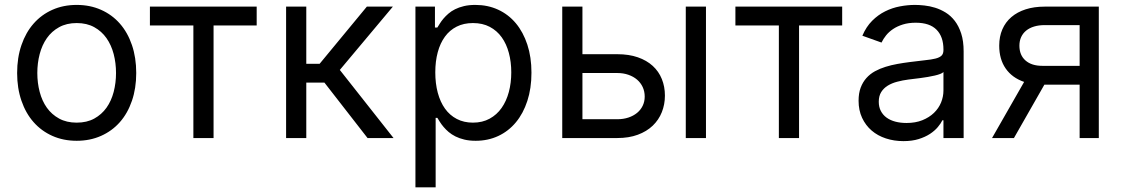

<svg xmlns="http://www.w3.org/2000/svg" viewBox="-20 -573 4658 797"><path d="M298.3 11.4Q242.9 11.4 197.4 -8.9Q152 -29.1 119.5 -65.9Q87 -102.6 69.1 -154.7Q51.1 -206.7 51.1 -269.9Q51.1 -333.8 69.1 -386Q87 -438.2 119.5 -475.1Q152 -512.1 197.4 -532.3Q242.9 -552.6 298.3 -552.6Q353.7 -552.6 399.3 -532.3Q445 -512.1 477.5 -475.1Q509.9 -438.2 527.7 -386Q545.5 -333.8 545.5 -269.9Q545.5 -206.7 527.7 -154.7Q509.9 -102.6 477.5 -65.9Q445 -29.1 399.3 -8.9Q353.7 11.4 298.3 11.4ZM298.3 -63.9Q340.6 -63.9 371.3 -80.8Q402 -97.7 422.1 -125.9Q442.1 -154.1 451.9 -191.6Q461.6 -229 461.6 -269.9Q461.6 -311.1 451.9 -348.5Q442.1 -386 422.1 -414.6Q402 -443.2 371.3 -460.2Q340.6 -477.3 298.3 -477.3Q256.4 -477.3 225.5 -460.2Q194.6 -443.2 174.5 -414.6Q154.5 -386 144.7 -348.5Q134.9 -311.1 134.9 -269.9Q134.9 -229 144.7 -191.6Q154.5 -154.1 174.5 -125.9Q194.6 -97.7 225.5 -80.8Q256.4 -63.9 298.3 -63.9Z M602.3 -545.5H1045.5V-467.3H866.5V0H782.7V-467.3H602.3Z M1167.6 -545.5H1251.4V-308.2H1306.8L1502.8 -545.5H1610.8L1390.6 -282.7L1613.6 0H1505.7L1326.7 -230.1H1251.4V0H1167.6Z M1704.5 -545.5H1785.5V-458.8H1795.5Q1800.1 -465.9 1806.1 -475.7Q1812.1 -485.4 1820.8 -495.7Q1829.5 -506 1841.3 -516.3Q1853 -526.6 1869 -534.6Q1884.9 -542.6 1905.7 -547.6Q1926.5 -552.6 1953.1 -552.6Q2005 -552.6 2047.8 -532.8Q2090.6 -513.1 2121.3 -476.4Q2152 -439.6 2169 -387.8Q2186.1 -335.9 2186.1 -271.3Q2186.1 -206.3 2169 -154.1Q2152 -101.9 2121.4 -65.2Q2090.9 -28.4 2048.3 -8.5Q2005.7 11.4 1954.5 11.4Q1928.3 11.4 1907.5 6.4Q1886.7 1.4 1870.6 -6.7Q1854.4 -14.9 1842.5 -25Q1830.6 -35.2 1821.6 -45.8Q1812.5 -56.5 1806.3 -66.4Q1800.1 -76.3 1795.5 -83.8H1788.4V204.5H1704.5ZM1786.9 -272.7Q1786.9 -226.6 1797.2 -188Q1807.5 -149.5 1827.2 -122Q1846.9 -94.5 1876.2 -79.2Q1905.5 -63.9 1943.2 -63.9Q1982.6 -63.9 2012.4 -80.3Q2042.3 -96.6 2062.1 -124.8Q2082 -153.1 2092.2 -191.1Q2102.3 -229 2102.3 -272.7Q2102.3 -316.1 2092.3 -353.3Q2082.4 -390.6 2062.7 -418.1Q2043 -445.7 2013.1 -461.5Q1983.3 -477.3 1943.2 -477.3Q1904.8 -477.3 1875.7 -462.5Q1846.6 -447.8 1826.9 -420.8Q1807.2 -393.8 1797.1 -356.2Q1786.9 -318.5 1786.9 -272.7Z M2542.6 -348Q2590.6 -348 2627.5 -335.2Q2664.4 -322.4 2689.5 -299.5Q2714.5 -276.6 2727.3 -245Q2740.1 -213.4 2740.1 -176.1Q2740.1 -139.6 2727.3 -107.4Q2714.5 -75.3 2689.5 -51.3Q2664.4 -27.3 2627.5 -13.7Q2590.6 0 2542.6 0H2313.9V-545.5H2397.7V-348ZM2826.7 -545.5H2910.5V0H2826.7ZM2397.7 -78.1H2542.6Q2567.5 -78.1 2588.4 -85Q2609.4 -92 2624.5 -104.4Q2639.6 -116.8 2647.9 -134.1Q2656.2 -151.3 2656.2 -171.9Q2656.2 -193.5 2647.9 -211.5Q2639.6 -229.4 2624.5 -242.4Q2609.4 -255.3 2588.4 -262.6Q2567.5 -269.9 2542.6 -269.9H2397.7Z M3032.7 -545.5H3475.9V-467.3H3296.9V0H3213.1V-467.3H3032.7Z M3730.1 12.8Q3691.4 12.8 3657.3 1.6Q3623.2 -9.6 3598.2 -31.1Q3573.2 -52.6 3558.6 -83.8Q3544 -115.1 3544 -154.8Q3544 -186.1 3552.7 -209.2Q3561.4 -232.2 3576.5 -249.1Q3591.6 -266 3612 -277.2Q3632.5 -288.4 3655.9 -295.6Q3679.3 -302.9 3704.9 -307.5Q3730.5 -312.1 3755.7 -315.3Q3793 -320.3 3819.6 -323Q3846.2 -325.6 3863.3 -329.9Q3880.3 -334.2 3888.3 -342Q3896.3 -349.8 3896.3 -365.1V-367.9Q3896.3 -420.5 3867.7 -449.6Q3839.1 -478.7 3781.2 -478.7Q3751.4 -478.7 3728 -471.4Q3704.5 -464.1 3687.1 -452.4Q3669.7 -440.7 3658 -426Q3646.3 -411.2 3639.2 -396.3L3559.7 -424.7Q3575.6 -462 3600.3 -486.7Q3625 -511.4 3654.3 -525.9Q3683.6 -540.5 3715.6 -546.5Q3747.5 -552.6 3778.4 -552.6Q3795.8 -552.6 3817.5 -550.2Q3839.1 -547.9 3861.5 -541Q3883.9 -534.1 3905.4 -521Q3926.8 -507.8 3943.4 -486.3Q3959.9 -464.8 3970 -433.8Q3980.1 -402.7 3980.1 -359.4V0H3896.3V-73.9H3892Q3885.7 -60.7 3872.9 -45.5Q3860.1 -30.2 3840.4 -17.2Q3820.7 -4.3 3793.3 4.3Q3766 12.8 3730.1 12.8ZM3742.9 -62.5Q3780.2 -62.5 3808.8 -74Q3837.4 -85.6 3856.9 -104.4Q3876.4 -123.2 3886.4 -147.5Q3896.3 -171.9 3896.3 -197.4V-274.1Q3892.8 -269.9 3883.2 -266.2Q3873.6 -262.4 3860.4 -259.4Q3847.3 -256.4 3831.9 -253.7Q3816.4 -251.1 3801.5 -249.1Q3786.6 -247.2 3773.4 -245.6Q3760.3 -244 3751.4 -242.9Q3726.9 -239.7 3704.5 -233.8Q3682.2 -228 3665.1 -217.5Q3648.1 -207 3638 -190.9Q3627.8 -174.7 3627.8 -150.6Q3627.8 -128.9 3636.4 -112.4Q3644.9 -95.9 3660.3 -84.7Q3675.8 -73.5 3696.9 -68Q3718 -62.5 3742.9 -62.5Z M4461.6 -221.6H4315.3L4188.9 0H4098L4231.2 -233Q4181.5 -250 4154.7 -288.5Q4127.8 -327.1 4127.8 -383.5Q4127.8 -421.2 4140.8 -451.2Q4153.8 -481.2 4178.3 -502.1Q4202.8 -523.1 4237.7 -534.3Q4272.7 -545.5 4316.8 -545.5H4541.2V0H4461.6ZM4461.6 -468.8H4316.8Q4292.3 -468.8 4272.7 -462.9Q4253.2 -457 4239.7 -446Q4226.2 -435 4218.9 -419.2Q4211.6 -403.4 4211.6 -383.5Q4211.6 -344.1 4236.9 -321.9Q4262.1 -299.7 4306.8 -299.7H4461.6Z"/></svg>

Font: Interop
Style: Regular
Weight: 400
Designer: Rasmus Andersson, Google, Jang Haemin
Foundry: jhaemin
Version: Version 1.008